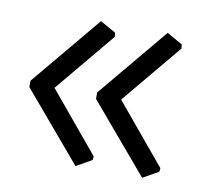

<svg xmlns="http://www.w3.org/2000/svg" viewBox="-51 -461 501 471"><g transform="rotate(10 199.0 -225.5)"><path d="M20 -232V-216L165 -45L204 -67L205 -76L81 -225L205 -374L204 -384L165 -406ZM186 -232V-216L331 -45L370 -67L371 -76L247 -225L371 -374L370 -384L331 -406Z"/></g></svg>

Font: Alegreya Sans SC
Style: Regular
Weight: 400
Designer: Juan Pablo del Peral
Foundry: Huerta Tipografica
Version: Version 1.000;PS 001.000;hotconv 1.0.70;makeotf.lib2.5.58329